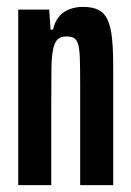

<svg xmlns="http://www.w3.org/2000/svg" viewBox="-20 -538 380 558"><path d="M33 0V-510H123L127 -452H134Q140 -477 152.5 -491Q165 -505 183 -511.5Q201 -518 221 -518Q249 -518 266.5 -509Q284 -500 293 -480Q302 -460 305.5 -427Q309 -394 309 -345V0H213V-293Q213 -342 212 -370Q211 -398 206.5 -411Q202 -424 194 -428Q186 -432 172 -432Q157 -432 148 -424Q139 -416 134.5 -395.5Q130 -375 129.5 -339.5Q129 -304 129 -249V0Z"/></svg>

Font: Saira UltraCondensed
Style: Bold
Weight: 700
Width: 1
Designer: Hector Gatti with collaboration of the Omnibus-Type team
Foundry: Omnibus-Type
Version: Version 1.101